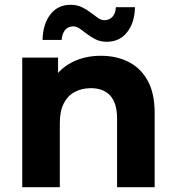

<svg xmlns="http://www.w3.org/2000/svg" viewBox="-20 -777 731 797"><path d="M72.3 0V-537.9H221V-388.8L193 -433.6Q222 -488.4 275.9 -516.9Q329.8 -545.5 398.6 -545.5Q462.8 -545.5 513.2 -520.3Q563.6 -495.1 592.8 -442.6Q622 -390.2 622 -307.8V0H466V-284.5Q466 -349.3 437.5 -380.2Q408.9 -411 357.4 -411Q319.9 -411 290.4 -395.4Q261 -379.8 244.7 -347.9Q228.3 -316.1 228.3 -266.1V0ZM423.3 -603.6Q397.7 -603.6 377.8 -613.2Q357.8 -622.8 341.5 -635.6Q325.2 -648.3 311.5 -657.9Q297.8 -667.5 283.8 -667.5Q263 -667.5 250.4 -652.7Q237.8 -637.8 235.8 -611.2H156.5Q158.5 -678.2 189.4 -717.6Q220.3 -757.1 273.4 -757.1Q299 -757.1 319.3 -747.5Q339.6 -737.9 355.9 -725.2Q372.2 -712.5 386.1 -702.8Q399.9 -693.2 412.9 -693.2Q434.2 -693.2 447.1 -707.6Q460 -721.9 461 -747.1H540.2Q539.2 -683.2 507.8 -643.4Q476.5 -603.6 423.3 -603.6Z"/></svg>

Font: Montserrat Alternates Thin
Style: Regular
Weight: 100
Designer: Julieta Ulanovsky
Foundry: Julieta Ulanovsky
Version: Version 9.000